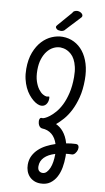

<svg xmlns="http://www.w3.org/2000/svg" viewBox="-130 -959 756 1382"><g transform="rotate(10 248.5 -267.5)"><path d="M158.2 249Q158.2 212.4 172.6 183.8Q187 155.3 210.7 133.3Q234.4 111.3 265.1 95.5Q295.9 79.6 329.1 68.8Q315.4 24.4 286.1 0.5Q256.8 -23.4 215.8 -24.9Q207.5 -25.4 201.2 -30Q194.8 -34.7 190.7 -42Q186.5 -49.3 184.3 -57.9Q182.1 -66.4 182.1 -74.2Q182.1 -84.5 186 -91.8Q189.9 -99.1 199.2 -99.1Q200.7 -99.1 202.6 -99.1Q204.6 -99.1 207 -98.1Q208.5 -97.7 221.9 -103.5Q235.4 -109.4 254.2 -123.5Q272.9 -137.7 294.4 -162.1Q315.9 -186.5 334.2 -223.1Q352.5 -259.8 364.7 -310.8Q377 -361.8 377 -429.2Q377 -471.7 369.6 -502.7Q362.3 -533.7 350.6 -555.2Q338.9 -576.7 324 -589.8Q309.1 -603 294.4 -610.1Q279.8 -617.2 266.4 -619.6Q252.9 -622.1 244.1 -622.1Q218.3 -622.1 193.6 -609.6Q168.9 -597.2 149.9 -573.2Q130.9 -549.3 119.4 -514.2Q107.9 -479 107.9 -433.1Q107.9 -385.3 119.1 -351.8Q130.4 -318.4 146 -297.4Q161.6 -276.4 178.7 -266.6Q195.8 -256.8 207 -256.8Q212.4 -256.8 216.3 -258.3Q220.2 -259.8 223.1 -259.8Q225.6 -259.8 226.8 -257.1Q228 -254.4 228 -246.1Q228 -219.7 214.8 -202.4Q201.7 -185.1 178.2 -185.1Q166.5 -185.1 150.9 -191.9Q135.3 -198.7 118.7 -212.4Q102.1 -226.1 85.7 -246.3Q69.3 -266.6 56.4 -293.7Q43.5 -320.8 35.6 -354.5Q27.8 -388.2 27.8 -428.2Q27.8 -497.6 47.6 -548.8Q67.4 -600.1 98.9 -633.8Q130.4 -667.5 169.2 -683.8Q208 -700.2 246.1 -700.2Q292 -700.2 330.8 -680.9Q369.6 -661.6 397.7 -625.7Q425.8 -589.8 441.4 -538.8Q457 -487.8 457 -423.8Q457 -350.1 442.4 -293.5Q427.7 -236.8 405.8 -194.3Q383.8 -151.9 357.7 -122.3Q331.5 -92.8 308.1 -73.2Q322.3 -66.9 336.4 -56.4Q350.6 -45.9 363 -30.8Q375.5 -15.6 386 4.6Q396.5 24.9 403.8 50.8Q422.4 46.9 439.2 45.4Q456.1 43.9 471.2 43Q488.8 42 493.9 54Q499 65.9 495.4 81.1Q491.7 96.2 481.4 108.9Q471.2 121.6 458 122.1Q436 122.1 415 125Q416 130.4 416 136.2Q416 142.1 416 147.9Q416 186 409.2 224.9Q402.3 263.7 385.5 295.4Q368.7 327.1 340.6 347.2Q312.5 367.2 270 367.2Q244.6 367.2 223.9 358.2Q203.1 349.1 188.5 333.3Q173.8 317.4 166 295.7Q158.2 273.9 158.2 249ZM339.8 139.2Q289.6 154.3 262.7 181.6Q235.8 209 235.8 247.1Q235.8 269.5 246.3 279.8Q256.8 290 272 290Q289.6 290 302.2 276.9Q314.9 263.7 323.5 243.2Q332 222.7 335.9 197.3Q339.8 171.9 339.8 147ZM258.3 -757.8Q252 -748 242.7 -743.9Q233.4 -739.7 225.1 -739.7Q204.6 -739.7 195.3 -747.1Q186 -754.4 186 -762.7Q186 -766.6 188.7 -770.3Q191.4 -773.9 194.3 -777.8L285.2 -882.8Q286.6 -891.1 297.1 -896.5Q307.6 -901.9 318.4 -901.9Q325.7 -901.9 333 -899.7Q340.3 -897.5 346.2 -893.6Q352.1 -889.6 355.7 -884.5Q359.4 -879.4 359.4 -873Q359.4 -866.2 355.2 -861.8Q351.1 -857.4 347.2 -853Z"/></g></svg>

Font: Grand Hotel
Style: Regular
Weight: 400
Designer: Brian J. Bonislawsky & Jim Lyles for Astigmatic (AOETI)
Foundry: Astigmatic (AOETI)
Version: Version 001.000